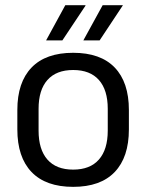

<svg xmlns="http://www.w3.org/2000/svg" viewBox="-20 -703 560 735"><path d="M260.1 12.3Q155.2 12.3 100.8 -44.5Q46.4 -101.2 46.4 -207.7V-281.9Q46.4 -388 100.9 -444.5Q155.3 -500.9 260.1 -500.9Q364.9 -500.9 419.1 -444.5Q473.4 -388 473.4 -281.9V-207.7Q473.4 -101.2 419.1 -44.5Q364.9 12.3 260.1 12.3ZM260.1 -53.7Q324.8 -53.7 358.6 -92.2Q392.5 -130.7 392.5 -203V-286.6Q392.5 -358.5 358.7 -396.7Q324.9 -435 260.1 -435Q195.3 -435 161.5 -396.7Q127.7 -358.5 127.7 -286.6V-203Q127.7 -130.7 161.5 -92.2Q195.3 -53.7 260.1 -53.7ZM373 -683.1H450.2V-682.4L361.4 -548.4H299.3V-548.8ZM230 -683.1H307.2V-681.2L218.8 -548.4H156.7V-548.8Z"/></svg>

Font: Anek Latin Medium
Style: Regular
Weight: 500
Designer: Yesha Goshar
Foundry: Ek Type
Version: Version 1.003